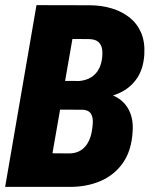

<svg xmlns="http://www.w3.org/2000/svg" viewBox="-24 -731 595 751"><path d="M299.8 -302.2H148.9L168.5 -414.6L275.9 -413.6Q302.7 -414.1 323.5 -423.8Q344.2 -433.6 357.2 -452.1Q370.1 -470.7 374.5 -497.6Q377.9 -520 375.5 -537.8Q373 -555.7 361.1 -566.7Q349.1 -577.6 323.7 -578.1L259.3 -578.6L158.2 0H-3.9L118.7 -710.9L329.1 -710.4Q374 -710 413.6 -698Q453.1 -686 482.7 -662.6Q512.2 -639.2 527.8 -603.3Q543.5 -567.4 540.5 -518.1Q537.1 -461.9 511.7 -424.6Q486.3 -387.2 444.1 -367.7Q401.9 -348.1 348.1 -346.2ZM243.7 0H52.7L132.3 -131.8L249.5 -130.9Q274.9 -131.8 292.5 -143.3Q310.1 -154.8 320.6 -174.1Q331.1 -193.4 335 -216.8Q338.4 -233.9 339.1 -252.9Q339.8 -272 331.8 -285.9Q323.7 -299.8 301.3 -301.8L170.4 -302.2L191.4 -414.6L326.7 -414.1L356 -369.6Q402.8 -368.2 434.8 -349.1Q466.8 -330.1 482.7 -295.4Q498.5 -260.7 494.6 -214.4Q490.2 -141.6 456.8 -93.8Q423.3 -45.9 368.2 -22.5Q313 1 243.7 0Z"/></svg>

Font: Roboto Condensed Black
Style: Italic
Weight: 900
Italic angle: -12°
Designer: Christian Robertson
Foundry: Google
Version: Version 3.008; 2023